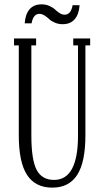

<svg xmlns="http://www.w3.org/2000/svg" viewBox="-20 -858 479 888"><path d="M270 -746.1Q249.5 -746.1 232.7 -753.7Q215.8 -761.2 206.8 -770Q197.8 -778.8 185.8 -786.4Q173.8 -793.9 162.1 -793.9Q133.8 -793.9 126 -750H94.2Q97.2 -792.5 116.9 -815.2Q136.7 -837.9 171.9 -837.9Q192.4 -837.9 209 -830.3Q225.6 -822.8 234.6 -814Q243.7 -805.2 255.4 -797.6Q267.1 -790 278.8 -790Q308.1 -790 315.9 -834H348.1Q345.2 -791.5 325.2 -768.8Q305.2 -746.1 270 -746.1ZM222.2 9.8Q143.1 9.8 105 -49.1Q66.9 -107.9 66.9 -231.9V-647.9H44.9V-680.2H147V-647.9H125V-231.9Q125 -119.1 149.4 -72.5Q173.8 -25.9 230 -25.9Q340.8 -25.9 340.8 -231.9V-647.9H318.8V-680.2H397V-647.9H375V-231.9Q375 -108.4 337.2 -49.3Q299.3 9.8 222.2 9.8Z"/></svg>

Font: Margherita Light
Style: Regular
Weight: 300
Designer: James Puckett
Foundry: Dunwich Type Founders
Version: Version 1.008;hotconv 1.0.109;makeotfexe 2.5.65596